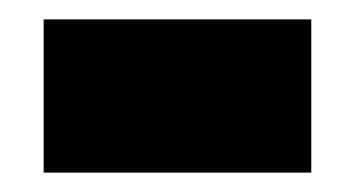

<svg xmlns="http://www.w3.org/2000/svg" viewBox="-20 -629 366 198"><path d="M25 -451V-609H301V-451Z"/></svg>

Font: Noto Sans Hebrew Thin Black
Style: Regular
Weight: 900
Version: Version 3.001